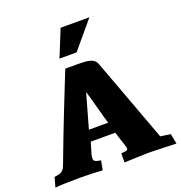

<svg xmlns="http://www.w3.org/2000/svg" viewBox="-161 -1066 1137 1209"><g transform="rotate(-20 407.5 -461.5)"><path d="M305.7 -749 378.9 -929.2H571.8L420.4 -749ZM643.6 0Q627 0 602.8 0.7Q578.6 1.5 545.9 2.4L467.3 5.4V-55.2Q476.6 -56.6 484.9 -57.1Q493.2 -57.6 499.3 -59.1Q505.4 -60.5 508.8 -63.7Q512.2 -66.9 512.2 -73.7Q512.2 -76.2 511.7 -78.6Q511.2 -81.1 510.3 -84.5L476.1 -190.4H312L292.5 -125Q288.6 -113.3 287.1 -103Q285.6 -92.8 285.6 -84.5Q285.6 -77.1 289.6 -72.8Q293.5 -68.4 299.8 -65.4Q306.2 -62.5 314.7 -60.8Q323.2 -59.1 333 -57.6L320.8 5.4Q293.9 2.9 256.8 1.5Q219.7 0 170.9 0Q111.8 0 70.3 1.5Q28.8 2.9 3.9 5.4L22 -59.6L34.7 -61.5Q50.8 -64 61.3 -68.1Q71.8 -72.3 78.9 -79.1Q85.9 -85.9 90.8 -96.4Q95.7 -106.9 101.6 -122.1Q133.8 -208 162.8 -283.4Q191.9 -358.9 218.8 -426.8Q245.6 -494.6 270.3 -556.6Q294.9 -618.7 318.4 -677.2H407.7Q430.2 -677.2 449.5 -675.8Q468.8 -674.3 484.1 -669.9Q499.5 -665.5 510 -657.2Q520.5 -648.9 525.9 -635.3Q563.5 -534.2 592.3 -456.5Q621.1 -378.9 642.6 -320.6Q664.1 -262.2 679.2 -221.2Q694.3 -180.2 704.6 -152.8Q714.8 -125.5 720.7 -109.6Q726.6 -93.8 729.5 -85.7Q732.4 -77.6 733.2 -75.2Q733.9 -72.8 733.9 -72.3L802.2 -62.5L814.9 5.4Q735.8 2.9 693.6 1.5Q651.4 0 643.6 0ZM390.6 -491.2 326.7 -265.1H455.6Q449.7 -284.7 442.1 -312Q434.6 -339.4 426.3 -370.1Q418 -400.9 409.2 -432.1Q400.4 -463.4 392.6 -491.2Z"/></g></svg>

Font: Tienne Black
Style: Regular
Weight: 900
Designer: vernon adams
Foundry: vernon adams
Version: Version 001.001